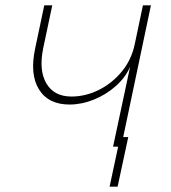

<svg xmlns="http://www.w3.org/2000/svg" viewBox="-20 -550 640 720"><path d="M404 0 468 -300Q451 -260 414.5 -227.5Q378 -195 332 -176.5Q286 -158 241 -158Q161 -158 126 -215Q91 -272 112 -369L146 -530H176L142 -369Q125 -286 154 -237Q183 -188 248 -188Q301 -188 351 -213Q401 -238 437 -282Q473 -326 485 -383L516 -530H546L442 -36H461L421 150H391L423 0Z"/></svg>

Font: Geist Mono Thin
Style: Italic
Weight: 100
Italic angle: -12°
Monospace: yes
Designer: Basement.studio, Andrés Briganti, Mateo Zaragoza
Foundry: Basement.studio, Vercel, Andrés Briganti, Guido Ferreyra, Mateo Zaragoza
Version: Version 1.500; ttfautohint (v1.8.4.7-5d5b)